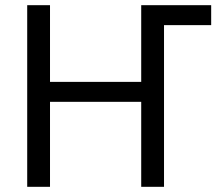

<svg xmlns="http://www.w3.org/2000/svg" viewBox="-20 -717 847 741"><path d="M613 -620V4H525V-324H173V4H85V-697H173V-401H525V-697H795V-620Z"/></svg>

Font: Repo Regular
Style: Regular
Weight: 400
Designer: Stefan Peev
Foundry: Context Ltd
Version: Version 1.502